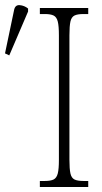

<svg xmlns="http://www.w3.org/2000/svg" viewBox="-30 -746 407 766"><path d="M129 0V-24H149Q172 -24 184 -30Q196 -36 200.5 -54Q205 -72 205 -108V-605Q205 -642 200.5 -660Q196 -678 184 -684Q172 -690 149 -690H129V-714H322V-690H303Q279 -690 267 -684Q255 -678 251 -660Q247 -642 247 -605V-109Q247 -72 251 -54Q255 -36 267 -30Q279 -24 303 -24H322V0ZM7 -525 -10 -533 26 -705Q30 -727 48.5 -725.5Q67 -724 82 -712V-700Z"/></svg>

Font: Noto Serif ExtraCondensed ExtraLight
Style: Regular
Weight: 200
Width: 2
Designer: Monotype Design Team
Foundry: Monotype Imaging Inc.
Version: Version 2.015